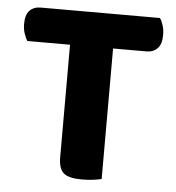

<svg xmlns="http://www.w3.org/2000/svg" viewBox="-47 -650 645 702"><g transform="rotate(5 275.0 -299.5)"><path d="M351 -480V-1Q340 2 320 4.5Q300 7 278 7Q231 7 212 -9Q193 -25 193 -67V-480H36Q30 -490 24.5 -506Q19 -522 19 -541Q19 -575 34 -590.5Q49 -606 75 -606H512Q519 -596 524 -580Q529 -564 529 -545Q529 -512 514 -496Q499 -480 473 -480Z"/></g></svg>

Font: Baloo 2 Latin
Style: Bold
Weight: 400
Designer: Sarang Kulkarni and Ek Type
Foundry: Ek Type
Version: Version 1.001